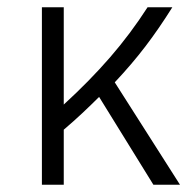

<svg xmlns="http://www.w3.org/2000/svg" viewBox="-20 -507 533 527"><path d="M401 0 252 -241Q230 -219 206 -196.5Q182 -174 155 -151V0H95V-487H155V-220Q226 -285 282 -349.5Q338 -414 385 -487H453Q416 -428 379 -379.5Q342 -331 295 -281L474 0Z"/></svg>

Font: Inria Sans Light
Style: Regular
Weight: 300
Designer: Black Foundry Team
Foundry: Black Foundry
Version: Version 1.2; ttfautohint (v1.8.3)